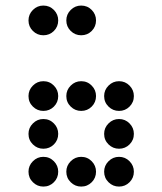

<svg xmlns="http://www.w3.org/2000/svg" viewBox="-20 -689 587 694"><path d="M190.4 -615.2Q190.4 -592.8 174.8 -577.1Q159.2 -561.5 136.7 -561.5Q114.7 -561.5 98.9 -577.1Q83 -592.8 83 -615.2Q83 -637.2 98.9 -653.1Q114.7 -668.9 136.7 -668.9Q159.2 -668.9 174.8 -653.1Q190.4 -637.2 190.4 -615.2ZM327.1 -615.2Q327.1 -592.8 311.5 -577.1Q295.9 -561.5 273.4 -561.5Q251.5 -561.5 235.6 -577.1Q219.7 -592.8 219.7 -615.2Q219.7 -637.2 235.6 -653.1Q251.5 -668.9 273.4 -668.9Q295.9 -668.9 311.5 -653.1Q327.1 -637.2 327.1 -615.2ZM327.1 -341.8Q327.1 -319.3 311.5 -303.7Q295.9 -288.1 273.4 -288.1Q251.5 -288.1 235.6 -303.7Q219.7 -319.3 219.7 -341.8Q219.7 -363.8 235.6 -379.6Q251.5 -395.5 273.4 -395.5Q295.9 -395.5 311.5 -379.6Q327.1 -363.8 327.1 -341.8ZM190.4 -205.1Q190.4 -182.6 174.8 -167Q159.2 -151.4 136.7 -151.4Q114.7 -151.4 98.9 -167Q83 -182.6 83 -205.1Q83 -227.1 98.9 -242.9Q114.7 -258.8 136.7 -258.8Q159.2 -258.8 174.8 -242.9Q190.4 -227.1 190.4 -205.1ZM463.9 -205.1Q463.9 -182.6 448.2 -167Q432.6 -151.4 410.2 -151.4Q388.2 -151.4 372.3 -167Q356.4 -182.6 356.4 -205.1Q356.4 -227.1 372.3 -242.9Q388.2 -258.8 410.2 -258.8Q432.6 -258.8 448.2 -242.9Q463.9 -227.1 463.9 -205.1ZM327.1 -68.4Q327.1 -45.9 311.5 -30.3Q295.9 -14.6 273.4 -14.6Q251.5 -14.6 235.6 -30.3Q219.7 -45.9 219.7 -68.4Q219.7 -90.3 235.6 -106.2Q251.5 -122.1 273.4 -122.1Q295.9 -122.1 311.5 -106.2Q327.1 -90.3 327.1 -68.4ZM190.4 -341.8Q190.4 -319.3 174.8 -303.7Q159.2 -288.1 136.7 -288.1Q114.7 -288.1 98.9 -303.7Q83 -319.3 83 -341.8Q83 -363.8 98.9 -379.6Q114.7 -395.5 136.7 -395.5Q159.2 -395.5 174.8 -379.6Q190.4 -363.8 190.4 -341.8ZM463.9 -341.8Q463.9 -319.3 448.2 -303.7Q432.6 -288.1 410.2 -288.1Q388.2 -288.1 372.3 -303.7Q356.4 -319.3 356.4 -341.8Q356.4 -363.8 372.3 -379.6Q388.2 -395.5 410.2 -395.5Q432.6 -395.5 448.2 -379.6Q463.9 -363.8 463.9 -341.8ZM190.4 -68.4Q190.4 -45.9 174.8 -30.3Q159.2 -14.6 136.7 -14.6Q114.7 -14.6 98.9 -30.3Q83 -45.9 83 -68.4Q83 -90.3 98.9 -106.2Q114.7 -122.1 136.7 -122.1Q159.2 -122.1 174.8 -106.2Q190.4 -90.3 190.4 -68.4ZM463.9 -68.4Q463.9 -45.9 448.2 -30.3Q432.6 -14.6 410.2 -14.6Q388.2 -14.6 372.3 -30.3Q356.4 -45.9 356.4 -68.4Q356.4 -90.3 372.3 -106.2Q388.2 -122.1 410.2 -122.1Q432.6 -122.1 448.2 -106.2Q463.9 -90.3 463.9 -68.4Z"/></svg>

Font: DatDot
Style: Regular
Weight: 400
Designer: GGBot
Version: 1.00